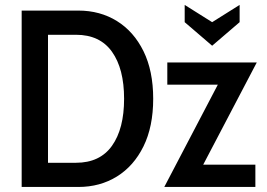

<svg xmlns="http://www.w3.org/2000/svg" viewBox="-20 -742 1058 762"><path d="M66 0V-700H291Q377 -700 444 -658.5Q511 -617 549.5 -538.8Q588 -460.5 588 -350Q588 -239.5 549.5 -161.2Q511 -83 444 -41.5Q377 0 291 0ZM170.5 -96H281.5Q376.5 -96 424.5 -163.5Q472.5 -231 472.5 -350Q472.5 -469 424.5 -536.5Q376.5 -604 281.5 -604H170.5ZM632 0 844.5 -406H644V-494H999L786.5 -88.5H993.5V0ZM822 -560.5 713 -654V-722.5L822 -654L931 -722.5V-654Z"/></svg>

Font: Cabin Condensed Medium
Style: Regular
Weight: 500
Width: 3
Designer: Pablo Impallari
Foundry: Pablo Impallari. http://www.impallari.com Igino Marini. http://www.ikern.com
Version: Version 3.001; ttfautohint (v1.8.3)